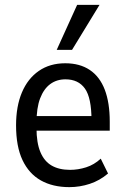

<svg xmlns="http://www.w3.org/2000/svg" viewBox="-20 -760 514 789"><path d="M265 9Q197 9 148 -18.5Q99 -46 72.5 -102Q46 -158 46 -245Q46 -323 70 -380Q94 -437 139.5 -468.5Q185 -500 248 -500Q308 -500 349 -472.5Q390 -445 410.5 -391.5Q431 -338 431 -260V-223H114V-283H370L356 -266Q356 -358 329 -396Q302 -434 249 -434Q213 -434 186.5 -414.5Q160 -395 145 -356Q130 -317 130 -255V-234Q130 -173 146 -135Q162 -97 192.5 -79.5Q223 -62 268 -62Q301 -62 334 -72.5Q367 -83 394 -108L424 -47Q390 -18 349 -4.5Q308 9 265 9ZM213 -555 297 -740H389L276 -555Z"/></svg>

Font: Nunito Sans 10pt Condensed Medium
Style: Regular
Weight: 500
Width: 3
Designer: Vernon Adams
Foundry: Vernon Adams
Version: Version 3.101;gftools[0.9.27]